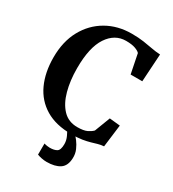

<svg xmlns="http://www.w3.org/2000/svg" viewBox="-233 -877 1123 1248"><g transform="rotate(30 328.5 -252.5)"><path d="M367.5 11Q251 11 173.2 -35.8Q95.5 -82.5 56.5 -167Q17.5 -251.5 17.5 -364.5Q17.5 -483 65 -569.8Q112.5 -656.5 195 -704Q277.5 -751.5 382.5 -751.5Q433 -751.5 471.8 -745.8Q510.5 -740 543.2 -733.8Q576 -727.5 608 -726L595 -517.5H507.5L478.5 -662Q469 -673.5 443 -683Q417 -692.5 373 -692.5Q289.5 -692.5 237.5 -614.5Q185.5 -536.5 185.5 -380Q185.5 -287 206 -211.8Q226.5 -136.5 268.8 -92.2Q311 -48 377.5 -48Q425 -48 449.8 -60Q474.5 -72 488.5 -86.5L533 -203L612.5 -195L591.5 -27Q568.5 -25.5 548 -19.5Q527.5 -13.5 503.5 -6.5Q479.5 0.5 447 5.8Q414.5 11 367.5 11ZM317.5 247.5Q299.5 247.5 279.5 243.5Q259.5 239.5 246.5 234L247 150.5Q257 154 269.8 155.8Q282.5 157.5 289 157.5Q323 157.5 342 145.8Q361 134 361 89.5Q361 62 348.8 35.5Q336.5 9 328 -2L367.5 -6.5L386 -2Q397 7.5 413.5 29Q430 50.5 442.8 79.5Q455.5 108.5 454 141.5Q452 200 416 223.8Q380 247.5 317.5 247.5Z"/></g></svg>

Font: Merriweather Text Regular
Style: Bold
Weight: 700
Designer: Eben Sorkin
Foundry: Eben Sorkin
Version: Version 2.100; ttfautohint (v1.7.19-72a1) -l 8 -r 50 -G 200 